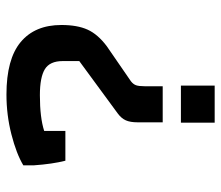

<svg xmlns="http://www.w3.org/2000/svg" viewBox="-64 -494 669 580"><g transform="rotate(90 270.0 -204.5)"><path d="M239 -519H351V-417H239ZM56 -56Q56 -104 70 -135Q84 -166 120 -193L226 -266Q235 -273 238 -281.5Q241 -290 241 -307V-362H350V-286Q350 -264 344 -250.5Q338 -237 323 -226L165 -110V-60Q165 -21 189.5 -6Q214 9 268 9Q336 9 376 -4V-68H466Q476 -29 480 28V59Q445 80 386.5 95Q328 110 266 110Q159 110 107.5 67Q56 24 56 -56Z"/></g></svg>

Font: Athiti SemiBold
Style: Regular
Weight: 600
Designer: CadsonDemak Team
Foundry: CadsonDemak
Version: Version 1.032